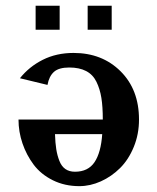

<svg xmlns="http://www.w3.org/2000/svg" viewBox="-20 -633 542 663"><path d="M43.9 0ZM335 -220.2Q335 -264.2 330.1 -294.9Q325.2 -325.7 313 -350.6Q300.8 -375.5 277.3 -387.7Q253.9 -399.9 219.2 -399.9Q183.1 -399.9 166.3 -384.8Q149.4 -369.6 144 -339.8L48.8 -362.8Q80.6 -402.8 127.7 -426.5Q174.8 -450.2 233.9 -450.2Q332.5 -450.2 396.2 -387Q460 -323.7 460 -220.2Q460 -169.4 441.9 -125.5Q423.8 -81.5 394.5 -52.5Q365.2 -23.4 328.4 -6.8Q291.5 9.8 253.9 9.8Q203.6 9.8 162.6 -10.5Q121.6 -30.8 96.4 -64.2Q71.3 -97.7 57.6 -137.9Q43.9 -178.2 43.9 -220.2ZM333 -169.9H169.9Q170.9 -139.2 174.3 -117.7Q177.7 -96.2 185.1 -77.4Q192.4 -58.6 205.8 -49.3Q219.2 -40 238.8 -40Q284.2 -40 306.4 -73Q328.6 -106 333 -169.9ZM365.7 -530.3ZM103 -613.3H186V-530.3H103ZM282.7 -613.3H365.7V-530.3H282.7Z"/></svg>

Font: Pfennig
Style: Bold
Weight: 700
Version: Version 20120410 ; ttfautohint (v0.8)